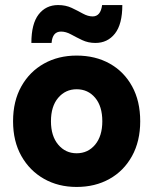

<svg xmlns="http://www.w3.org/2000/svg" viewBox="-20 -730 607 760"><path d="M283.3 10Q210.8 10 154.2 -22.1Q97.5 -54.2 64.6 -112.5Q31.7 -170.8 31.7 -250Q31.7 -330 64.6 -388.3Q97.5 -446.7 154.2 -478.3Q210.8 -510 283.3 -510Q357.5 -510 414.2 -478.3Q470.8 -446.7 502.9 -388.3Q535 -330 535 -250Q535 -170.8 502.5 -112.1Q470 -53.3 413.3 -21.7Q356.7 10 283.3 10ZM283.3 -123.3Q328.3 -123.3 356.7 -157.5Q385 -191.7 385 -250Q385 -309.2 356.7 -342.9Q328.3 -376.7 283.3 -376.7Q239.2 -376.7 210.4 -342.9Q181.7 -309.2 181.7 -250Q181.7 -191.7 210.4 -157.5Q239.2 -123.3 283.3 -123.3ZM104.2 -560Q104.2 -635.8 132.9 -672.9Q161.7 -710 210 -710Q240 -710 263.8 -698.8Q287.5 -687.5 307.9 -676.2Q328.3 -665 346.7 -665Q378.3 -665 384.2 -710H464.2Q464.2 -634.2 435 -597.1Q405.8 -560 357.5 -560Q329.2 -560 305.4 -571.2Q281.7 -582.5 261.2 -593.8Q240.8 -605 221.7 -605Q187.5 -605 184.2 -560Z"/></svg>

Font: Funnel Sans ExtraBold
Style: Regular
Weight: 800
Version: Version 1.000; Beta; Release 5; Build 24; ttfautohint (v1.8.